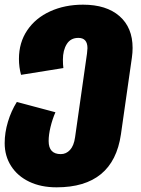

<svg xmlns="http://www.w3.org/2000/svg" viewBox="-49 -574 603 821"><path d="M518 -369Q518 -349 515 -328L468 1Q435 227 193 227Q126 227 76 203Q26 179 -1.5 136Q-29 93 -29 38Q-29 -7 -15 -53.5Q-1 -100 23 -138L188 -94Q175 -64 167 -31Q159 2 159 29Q159 85 211 85Q234 85 250.5 67Q267 49 272 13L323 -345Q325 -361 325 -368Q325 -412 286 -412Q253 -412 236.5 -385.5Q220 -359 220 -319Q220 -297 222 -283L41 -254Q32 -287 32 -322Q32 -392 67.5 -444.5Q103 -497 165.5 -525.5Q228 -554 306 -554Q406 -554 462 -505Q518 -456 518 -369Z"/></svg>

Font: FiraGO Heavy
Style: Italic
Weight: 900
Italic angle: -8°
Designer: bBox Type GmbH
Foundry: bBox Type GmbH
Version: Version 1.001